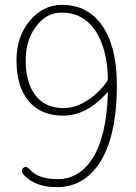

<svg xmlns="http://www.w3.org/2000/svg" viewBox="-20 -759 561 792"><path d="M214 13Q125 13 79 -37Q63 -54 76 -66Q88 -77 104 -59Q139 -20 217 -20Q304 -20 358 -100Q420 -193 425 -376Q425 -381 422 -377Q338 -282 240 -282Q149 -282 98.5 -341.5Q48 -401 48 -510Q48 -608 103 -673.5Q158 -739 236 -739Q342 -739 402 -652.5Q462 -566 462 -409Q462 -189 386 -80Q321 13 214 13ZM243 -313Q288 -313 334 -341Q383 -370 420 -421Q425 -428 425 -437Q422 -556 376 -628Q326 -707 234 -707Q171 -707 128.5 -650Q86 -593 86 -510Q86 -422 123 -370Q164 -313 243 -313Z"/></svg>

Font: Resource Han Rounded JP ExtraLight
Style: Regular
Weight: 250
Designer: Cyano Hao (round all glyphs); Ryoko NISHIZUKA 西塚涼子 (kana, bopomofo & ideographs); Paul D. Hunt (Latin, Greek & Cyrillic)
Foundry: Cyano Hao
Version: 0.990